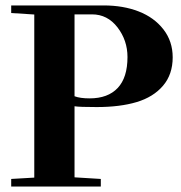

<svg xmlns="http://www.w3.org/2000/svg" viewBox="-20 -683 662 703"><path d="M21 0V-27.8L105.5 -32.7V-629.9L21 -635.3V-663.1H359.9Q431.2 -663.1 487.8 -641.1Q544.4 -619.1 578.4 -575.4Q612.3 -531.7 612.3 -473.1Q612.3 -410.6 576.9 -369.1Q541.5 -327.6 480.5 -309.3Q419.4 -291 334 -291Q270.5 -291 252.9 -293.9V-33.7L349.1 -27.8V0ZM308.1 -322.8Q375 -322.8 410.9 -360.8Q446.8 -398.9 446.8 -474.1Q446.8 -535.2 410.2 -582.8Q373.5 -630.4 316.9 -630.4H252.9V-330.6Q273.4 -322.8 308.1 -322.8Z"/></svg>

Font: Elstob 18pt
Style: Bold
Weight: 700
Designer: Peter S. Baker
Version: Version 1.015